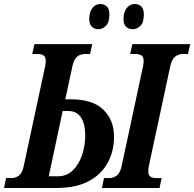

<svg xmlns="http://www.w3.org/2000/svg" viewBox="-57 -933 964 953"><path d="M-37 0 -27 -49H-2Q21 -49 37.5 -62Q54 -75 61 -110L167 -604Q170 -621 170 -631Q170 -651 159 -658Q148 -665 129 -665H103L114 -714H401L390 -665H368Q343 -665 327 -653Q311 -641 303 -607L267 -440H296Q403 -440 456 -388.5Q509 -337 509 -255Q509 -182 477 -124Q445 -66 382 -33Q319 0 225 0ZM185 -58H230Q274 -58 304 -87Q334 -116 350 -162.5Q366 -209 366 -261Q366 -318 345 -350Q324 -382 282 -382H254ZM449 0 459 -49H484Q506 -49 523 -62Q540 -75 547 -110L653 -604Q656 -619 656 -631Q656 -651 645 -658Q634 -665 616 -665H589L600 -714H887L876 -665H851Q829 -665 812.5 -652Q796 -639 788 -604L682 -110Q679 -95 679 -82Q679 -63 690 -56Q701 -49 718 -49H745L735 0ZM603 -788Q581 -788 568.5 -800.5Q556 -813 556 -839Q556 -872 571.5 -892.5Q587 -913 612 -913Q632 -913 644.5 -900.5Q657 -888 657 -862Q657 -821 639.5 -804.5Q622 -788 603 -788ZM432 -788Q411 -788 398.5 -800.5Q386 -813 386 -839Q386 -872 401 -892.5Q416 -913 441 -913Q461 -913 473.5 -900.5Q486 -888 486 -862Q486 -821 468.5 -804.5Q451 -788 432 -788Z"/></svg>

Font: Noto Serif ExtraCondensed
Style: Bold Italic
Weight: 700
Width: 2
Italic angle: -12°
Designer: Monotype Design Team
Foundry: Monotype Imaging Inc.
Version: Version 2.013; ttfautohint (v1.8.4.7-5d5b)